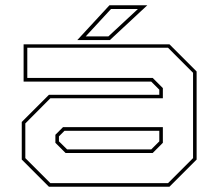

<svg xmlns="http://www.w3.org/2000/svg" viewBox="-20 -708 828 728"><path d="M165.5 0 62.5 -103V-245.5L165.5 -348.5H584V-368L553.5 -398.5H69.5V-540H622.5L725.5 -437V-103L622.5 0ZM171 -13.5H617L712 -108.5V-432L617 -527H83.5V-412.5H559L597.5 -374V-335.5H171L76 -240V-108.5ZM228.5 -128 190 -166.5V-197L219 -226H597.5V-166.5L559 -128ZM234.5 -141.5H553.5L584 -172V-212H224.5L203.5 -191V-172ZM273 -556 395 -688H538.5L396.5 -556ZM305 -570H391L503 -674H401Z"/></svg>

Font: Tourney Expanded Thin
Style: Regular
Weight: 100
Width: 7
Designer: Tyler Finck
Foundry: Etcetera Type Co
Version: Version 1.010; ttfautohint (v1.8.3)